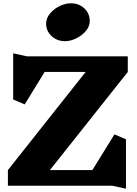

<svg xmlns="http://www.w3.org/2000/svg" viewBox="-20 -1128 830 1166"><path d="M541 -95 675 -312 745 -282V18L662 0H28V-95L500 -691H251L130 -494L60 -524V-804L143 -786H756V-691L283 -95ZM525 -1000Q525 -968 501.5 -940Q478 -912 443 -895Q408 -878 375 -878Q326 -878 293 -909Q260 -940 260 -985Q260 -1017 283.5 -1045.5Q307 -1074 342 -1091Q377 -1108 410 -1108Q460 -1108 492.5 -1077Q525 -1046 525 -1000Z"/></svg>

Font: Inknut Antiqua Black
Style: Regular
Weight: 900
Designer: Claus Eggers Sørensen
Foundry: Claus Eggers Sørensen
Version: Version 1.003; ttfautohint (v1.8.2) -l 8 -r 50 -G 200 -x 14 